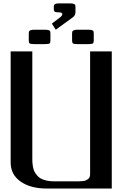

<svg xmlns="http://www.w3.org/2000/svg" viewBox="-20 -1088 748 1108"><path d="M415.5 -1047.9V-1016.6Q415 -1000 401.9 -989.3L301.8 -916.5L279.3 -951.7L330.6 -990.7Q339.4 -999.5 339.4 -1005.9Q339.4 -1016.6 321.8 -1016.6Q300.8 -1016.6 295.7 -1020.8Q290.5 -1024.9 290.5 -1037.1V-1047.9Q290.5 -1053.2 291 -1055.7Q291.5 -1058.1 294.2 -1061.8Q296.9 -1065.4 303.7 -1066.9Q310.5 -1068.4 321.8 -1068.4H384.3Q398.9 -1068.4 406 -1065.4Q413.1 -1062.5 414.3 -1059.1Q415.5 -1055.7 415.5 -1047.9ZM521 -896V-854Q521 -841.8 516.1 -837.6Q511.2 -833.5 489.7 -833.5H427.2Q406.2 -833.5 401.1 -837.6Q396 -841.8 396 -854V-896Q396.5 -903.3 397.5 -906.5Q398.4 -909.7 405.5 -913.1Q412.6 -916.5 427.2 -916.5H489.7Q504.4 -916.5 511.5 -913.6Q518.6 -910.6 519.5 -907.5Q520.5 -904.3 521 -896ZM271 -896V-854Q271 -841.8 266.1 -837.6Q261.2 -833.5 239.7 -833.5H177.2Q156.2 -833.5 151.1 -837.6Q146 -841.8 146 -854V-896Q146.5 -903.3 147.5 -906.5Q148.4 -909.7 155.5 -913.1Q162.6 -916.5 177.2 -916.5H239.7Q254.4 -916.5 261.5 -913.6Q268.6 -910.6 269.5 -907.5Q270.5 -904.3 271 -896ZM625 -791.5V0H250Q156.2 0 98.9 -40.3Q41.5 -80.6 41.5 -149.9V-791.5H166.5V-172.9Q166.5 -159.7 167 -149.9Q167.5 -140.1 170.2 -125.5Q172.9 -110.8 177.7 -100.3Q182.6 -89.8 191.9 -78.1Q201.2 -66.4 213.9 -58.8Q226.6 -51.3 246.6 -46.4Q266.6 -41.5 291.5 -41.5H416.5Q430.7 -41.5 437.7 -41.7Q444.8 -42 456.5 -43Q468.3 -43.9 474.4 -46.6Q480.5 -49.3 487.3 -54Q494.1 -58.6 497.1 -65.9Q500 -73.2 500 -83.5V-791.5Z"/></svg>

Font: Gputeks
Style: Bold
Weight: 600
Width: 8
Version: Version 0.9